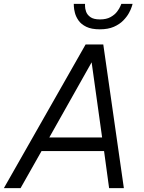

<svg xmlns="http://www.w3.org/2000/svg" viewBox="-36 -969 744 989"><path d="M478 -818Q435 -818 408.5 -831Q382 -844 368.5 -863.5Q355 -883 350 -902.5Q345 -922 344.5 -935.5Q344 -949 344 -949H402Q402 -949 402 -937Q402 -925 407.5 -909Q413 -893 429.5 -881Q446 -869 479 -869Q512 -869 533.5 -881Q555 -893 567 -909Q579 -925 584 -937Q589 -949 589 -949H647Q647 -949 643 -935.5Q639 -922 628.5 -902.5Q618 -883 599 -863.5Q580 -844 550.5 -831Q521 -818 478 -818ZM-16 0 405 -740H496L602 0H526L500 -191H178L70 0ZM218 -261H490L436 -648Z"/></svg>

Font: Be Vietnam Pro Light
Style: Italic
Weight: 300
Italic angle: -12°
Designer: Lam Bao, Tony Le, Vietanh Nguyen
Foundry: Yellow Type Foundry
Version: Version 1.002; ttfautohint (v1.8.3)